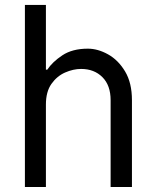

<svg xmlns="http://www.w3.org/2000/svg" viewBox="-20 -747 620 767"><path d="M163.4 -329.5V0H79.5V-727.3H163.4V-468.8H169Q189.3 -499.6 229.2 -526.1Q269.2 -552.6 331 -552.6Q370.7 -552.6 411.4 -530Q452.1 -507.5 479.6 -461.8Q507.1 -416.2 507.1 -346.6V0H421.9V-346.6Q421.9 -406.2 389 -438.9Q356.2 -471.6 304 -471.6Q272.7 -471.6 240.2 -457.4Q207.7 -443.2 185.5 -411.9Q163.4 -380.7 163.4 -329.5Z"/></svg>

Font: Interface
Style: Regular
Weight: 400
Designer: Rasmus Andersson
Foundry: rsms
Version: Version 1.8